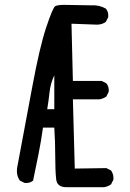

<svg xmlns="http://www.w3.org/2000/svg" viewBox="-20 -778 540 796"><path d="M259.8 -2Q216.8 0 212.9 -34.7Q209 -69.3 209 -129.9Q209 -190.4 205.1 -249H158.2Q150.4 -192.4 139.6 -138.7Q128.9 -85 117.2 -29.3Q103.5 -17.6 82 -19.5L62.5 -29.3Q46.9 -50.8 50.8 -81.1Q82 -247.1 113.3 -415.5Q144.5 -584 171.9 -665.5Q199.2 -747.1 209 -752.4Q218.8 -757.8 246.1 -757.8L358.4 -755.9Q391.6 -757.8 418.9 -742.2Q430.7 -728.5 428.7 -707L418.9 -687.5Q403.3 -675.8 381.8 -675.8L276.4 -679.7L282.2 -442.4H401.4L420.9 -432.6Q432.6 -418.9 430.7 -397.5L420.9 -377.9Q407.2 -368.2 391.6 -366.2H282.2L290 -79.1L420.9 -81.1L440.4 -71.3Q452.1 -54.7 450.2 -33.2L440.4 -13.7Q426.8 -3.9 411.1 -2ZM205.1 -325.2V-465.8Q189.5 -432.6 185.5 -396.5Q181.6 -360.4 175.8 -325.2Z"/></svg>

Font: JasonHandwriting2
Style: Regular
Weight: 400
Version: Version 1.05.10